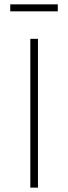

<svg xmlns="http://www.w3.org/2000/svg" viewBox="-20 -860 313 880"><path d="M154 0H119V-682H154ZM27 -808V-840H245V-808Z"/></svg>

Font: FiraGO UltraLight
Style: Regular
Weight: 200
Designer: bBox Type
Foundry: bBox Type GmbH
Version: Version 1.001